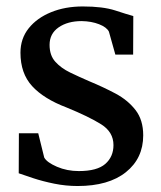

<svg xmlns="http://www.w3.org/2000/svg" viewBox="-20 -580 512 610"><path d="M101.5 -156.5 120.5 -79.5Q129 -64 161 -50.2Q193 -36.5 230.5 -36.5Q288.5 -36.5 314.5 -59.2Q340.5 -82 340.5 -119Q340.5 -160.5 301.5 -185Q262.5 -209.5 191.5 -238.5Q119 -266 82 -306.5Q45 -347 45 -412.5Q45 -457.5 71.2 -490.2Q97.5 -523 142.2 -541.2Q187 -559.5 243 -559.5Q307 -559.5 346 -546.8Q385 -534 403.5 -529L403 -406.5H346.5L326 -479.5Q319 -493.5 294.8 -503Q270.5 -512.5 239.5 -513Q195 -513 166.2 -493Q137.5 -473 137.5 -437.5Q137.5 -404 155.8 -383.8Q174 -363.5 203 -349.5Q232 -335.5 264.5 -321.5Q308 -303.5 347 -282.8Q386 -262 410.5 -230.5Q435 -199 435 -150Q435 -77 380 -33Q325 11 226.5 11Q189 11 152.2 3.5Q115.5 -4 85.8 -13.8Q56 -23.5 39.5 -29.5L40 -156.5Z"/></svg>

Font: Merriweather Text
Style: Regular
Weight: 400
Designer: Eben Sorkin
Foundry: Eben Sorkin
Version: Version 2.100; ttfautohint (v1.7.19-72a1) -l 8 -r 50 -G 200 